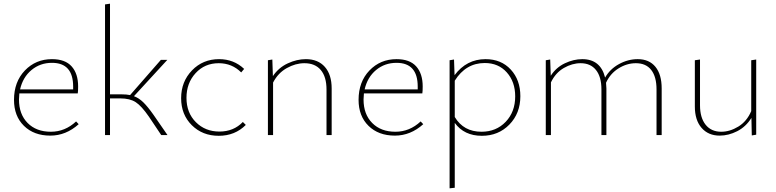

<svg xmlns="http://www.w3.org/2000/svg" viewBox="-20 -733 4214 1042"><path d="M393 -74 407 -59Q338 3 253 3Q164 3 110 -50Q56 -103 56 -191Q56 -289 115 -350.5Q174 -412 262 -412Q334 -412 369 -372.5Q404 -333 404 -264Q404 -238 402 -226H85Q83 -204 83 -193Q83 -113 130 -65.5Q177 -18 256 -18Q333 -18 393 -74ZM262 -392Q198 -392 151 -353Q104 -314 89 -248H377V-263Q377 -392 262 -392Z M813 -110 889 0H855L788 -100Q748 -158 716.5 -178.5Q685 -199 633 -199H577V0H550V-709L577 -713V-221H640Q667 -221 686 -217L853 -408H888L707 -211Q734 -201 758 -177.5Q782 -154 813 -110Z M963 -200Q963 -290 1022 -351Q1081 -412 1169 -412Q1249 -412 1305 -359L1289 -340Q1239 -390 1167 -390Q1091 -390 1041.5 -336Q992 -282 992 -202Q992 -121 1043 -70Q1094 -19 1171 -19Q1248 -19 1298 -71L1314 -55Q1255 4 1167 4Q1079 4 1021 -53.5Q963 -111 963 -200Z M1640 -412Q1706 -412 1743 -370Q1780 -328 1780 -253V0H1752V-247Q1752 -316 1721 -353Q1690 -390 1632 -390Q1584 -390 1536.5 -363.5Q1489 -337 1462 -285V0H1434V-406L1458 -410L1461 -320Q1492 -366 1541.5 -389Q1591 -412 1640 -412Z M2263 -74 2277 -59Q2208 3 2123 3Q2034 3 1980 -50Q1926 -103 1926 -191Q1926 -289 1985 -350.5Q2044 -412 2132 -412Q2204 -412 2239 -372.5Q2274 -333 2274 -264Q2274 -238 2272 -226H1955Q1953 -204 1953 -193Q1953 -113 2000 -65.5Q2047 -18 2126 -18Q2203 -18 2263 -74ZM2132 -392Q2068 -392 2021 -353Q1974 -314 1959 -248H2247V-263Q2247 -392 2132 -392Z M2615 -412Q2700 -412 2752 -355.5Q2804 -299 2804 -211Q2804 -118 2744.5 -57Q2685 4 2595 4Q2499 4 2448 -66V286L2420 289V-406L2444 -410L2447 -325Q2512 -412 2615 -412ZM2593 -18Q2673 -18 2724.5 -72Q2776 -126 2776 -210Q2776 -289 2730.5 -340Q2685 -391 2611 -391Q2508 -391 2448 -295V-98Q2496 -18 2593 -18Z M3441 -412Q3503 -412 3537 -370.5Q3571 -329 3571 -253V0H3543V-248Q3543 -316 3514.5 -353Q3486 -390 3431 -390Q3382 -390 3337 -362Q3292 -334 3269 -284Q3271 -264 3271 -253V0H3244V-248Q3244 -316 3214.5 -353Q3185 -390 3131 -390Q3085 -390 3040 -364Q2995 -338 2970 -286V0H2942V-406L2966 -410L2969 -322Q2998 -367 3045.5 -389.5Q3093 -412 3140 -412Q3239 -412 3264 -312Q3290 -358 3339 -385Q3388 -412 3441 -412Z M4057 -406 4084 -410V-2L4060 2L4058 -93Q4028 -45 3981 -21Q3934 3 3886 3Q3824 3 3787.5 -39Q3751 -81 3751 -155V-406L3779 -410V-162Q3779 -94 3809.5 -56Q3840 -18 3894 -18Q3941 -18 3987 -46Q4033 -74 4057 -130Z"/></svg>

Font: EauTestInfant Extralight
Style: Regular
Weight: 250
Designer: Christian Thalmann (Catharsis Fonts)
Version: Version 0.001;PS 000.001;hotconv 1.0.88;makeotf.lib2.5.64775